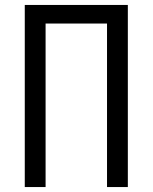

<svg xmlns="http://www.w3.org/2000/svg" viewBox="-20 -755 616 775"><path d="M80 0H164V-660H412V0H496V-735H80Z"/></svg>

Font: Iosevka SS01 Extended
Style: Regular
Weight: 400
Width: 7
Monospace: yes
Designer: Belleve Invis
Foundry: Belleve Invis
Version: Version 3.4.7; ttfautohint (v1.8.3)